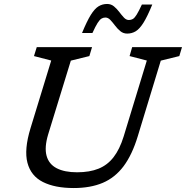

<svg xmlns="http://www.w3.org/2000/svg" viewBox="-20 -939 938 969"><path d="M223 -260.5Q203.5 -195.5 215 -153Q226.5 -110.5 266 -90Q305.5 -69.5 369 -69.5Q432.5 -69.5 477.5 -87.8Q522.5 -106 553.2 -145.8Q584 -185.5 604 -250L721 -633.5L634 -656L647 -701H898.5L885 -656L791.5 -633L675.5 -252Q647 -158 603.8 -100.2Q560.5 -42.5 498.5 -16.2Q436.5 10 352 10Q257 10 196.5 -20.5Q136 -51 118.5 -117.5Q101 -184 134 -292L238.5 -633.5L151.5 -656L165.5 -701H444.5L431 -656L337.5 -633ZM748.5 -916Q724 -856 704.2 -824.5Q684.5 -793 665 -781.2Q645.5 -769.5 622 -769.5Q602 -769.5 587.2 -781.8Q572.5 -794 560.5 -810Q548.5 -826 537 -838.2Q525.5 -850.5 512 -850.5Q501 -850.5 492 -845Q483 -839.5 472.5 -823Q462 -806.5 446.5 -772.5H394Q418.5 -832 438.2 -863.8Q458 -895.5 477.5 -907.2Q497 -919 520.5 -919Q540.5 -919 555.2 -906.8Q570 -894.5 582 -878.5Q594 -862.5 605.5 -850.2Q617 -838 630.5 -838Q641.5 -838 650.5 -843.2Q659.5 -848.5 670 -865.5Q680.5 -882.5 696 -916Z"/></svg>

Font: Newsreader 8pt
Style: Italic
Weight: 400
Italic angle: -17°
Version: Version 1.003